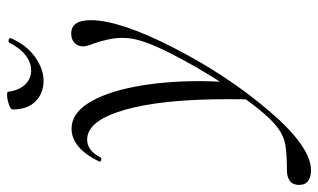

<svg xmlns="http://www.w3.org/2000/svg" viewBox="-257 -419 898 542"><g transform="rotate(-90 192.0 -148.0)"><path d="M-59 247Q-59 230 -48 221.5Q-37 213 -18 213Q24 213 51 209Q78 205 101 188Q135 164 190.5 86Q246 8 293 -78.5Q340 -165 351 -211Q356 -230 356 -253Q356 -287 340 -333Q332 -352 332 -363Q332 -377 342 -386.5Q352 -396 368 -396Q406 -396 406 -341Q406 -259 328.5 -107.5Q251 44 150 162.5Q49 281 -18 281Q-36 281 -47.5 273Q-59 265 -59 247ZM183 47Q183 -142 152.5 -246.5Q122 -351 69 -351Q38 -351 19 -314Q18 -311 13 -311Q6 -311 7 -317Q45 -395 100 -395Q142 -395 172 -347.5Q202 -300 218 -217.5Q234 -135 234 -33Q234 -11 232 35L182 113Q183 90 183 47ZM154 -561Q154 -567 168.5 -572Q183 -577 195 -577Q204 -577 204 -574Q208 -543 224.5 -526Q241 -509 264 -509Q286 -509 306.5 -524.5Q327 -540 342 -570Q344 -573 348 -573Q351 -573 353.5 -571Q356 -569 355 -566Q336 -522 302 -498Q268 -474 235 -474Q200 -474 177 -496.5Q154 -519 154 -561Z"/></g></svg>

Font: Cormorant Infant
Style: Italic
Weight: 400
Italic angle: -10°
Designer: Christian Thalmann (Catharsis Fonts)
Foundry: Catharsis Fonts
Version: Version 4.000